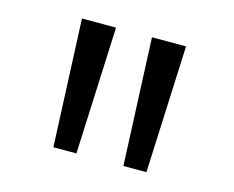

<svg xmlns="http://www.w3.org/2000/svg" viewBox="-68 -873 736 604"><g transform="rotate(15 300.0 -571.0)"><path d="M148.5 -363.5 130.5 -778H241.5L223.5 -363.5ZM376.5 -363.5 358.5 -778H469.5L451.5 -363.5Z"/></g></svg>

Font: Spline Sans Mono
Style: Regular
Weight: 400
Monospace: yes
Designer: Eben Sorkin, Mirko Velimirovic
Foundry: Sorkin Type
Version: Version 1.004